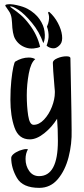

<svg xmlns="http://www.w3.org/2000/svg" viewBox="-20 -656 406 928"><path d="M34.2 107.4Q34.2 98.6 44.4 89.4Q54.7 80.1 73.2 72.3Q81.1 70.3 88.9 67.4Q97.7 64.5 106.4 64.5Q112.3 64.5 115.2 65.4Q103.5 85.9 103.5 112.3Q103.5 145.5 121.1 170.4Q138.7 195.3 168.9 195.3Q259.8 195.3 259.8 25.4Q259.8 -36.1 255.9 -82Q231.4 -42 194.3 -12.2Q157.2 17.6 124 17.6Q70.3 17.6 50.3 -39.1Q30.3 -95.7 30.3 -173.8Q30.3 -225.6 34.7 -266.6Q39.1 -307.6 44.4 -332Q49.8 -356.4 53.7 -358.4Q85.9 -377.9 119.1 -377.9Q137.7 -377.9 150.4 -370.1Q128.9 -353.5 119.1 -300.3Q109.4 -247.1 109.4 -195.3Q109.4 -141.6 116.2 -97.2Q123 -52.7 142.6 -52.7Q168.9 -52.7 192.9 -78.1Q216.8 -103.5 231 -140.1Q245.1 -176.8 245.1 -208V-215.8L243.2 -237.3Q235.4 -329.1 235.4 -352.5Q235.4 -365.2 257.3 -374.5Q279.3 -383.8 300.8 -383.8Q320.3 -383.8 320.3 -375L323.2 -224.6L325.2 -116.2L326.2 -27.3Q328.1 39.1 311.5 103.5Q294.9 168 259.3 210Q223.6 252 169.9 252Q89.8 252 62 204.1Q34.2 156.2 34.2 107.4ZM6.8 -626Q4.9 -627.9 5.9 -630.4Q6.8 -632.8 9.8 -633.8Q27.3 -638.7 60.5 -631.3Q93.8 -624 113.3 -613.3Q150.4 -592.8 170.9 -563.5Q191.4 -534.2 195.3 -503.9Q200.2 -468.8 189.5 -447.3Q169.9 -502.9 134.8 -544.9Q97.7 -589.8 68.8 -608.4Q40 -627 29.3 -625Q26.4 -624 43.5 -612.3Q60.5 -600.6 80.6 -583.5Q100.6 -566.4 121.1 -539.1Q160.2 -488.3 173.8 -429.7Q163.1 -423.8 143.1 -421.9Q123 -419.9 105.5 -425.8Q70.3 -437.5 52.7 -468.8Q40 -491.2 38.1 -546.9L36.1 -567.4Q33.2 -587.9 23.4 -601.6ZM271.5 -441.4Q260.7 -428.7 249 -424.3Q237.3 -419.9 220.7 -425.8Q211.9 -428.7 205.1 -435.5Q212.9 -455.1 214.8 -476.6Q215.8 -502.9 207 -527.3Q214.8 -544.9 215.8 -555.7Q219.7 -577.1 212.9 -592.8Q211.9 -596.7 214.4 -598.1Q216.8 -599.6 218.8 -597.7Q243.2 -576.2 259.8 -544.9Q276.4 -513.7 279.8 -484.9Q283.2 -456.1 271.5 -441.4Z"/></svg>

Font: BKP Parklife Text
Style: Regular
Weight: 400
Designer: Font Diner, Inc.; LA MECHKY PLUS GmbH
Foundry: Font Diner, Inc.; LA MECHKY PLUS GmbH
Version: Version 1.007